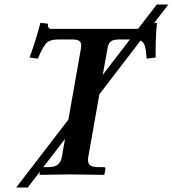

<svg xmlns="http://www.w3.org/2000/svg" viewBox="-20 -774 766 851"><path d="M268.1 -158.2 171.9 -33.2H192.9Q221.7 -33.2 235.8 -44.2Q250 -55.2 253.9 -77.1ZM283.2 -244.1 338.9 -560.1Q342.3 -582.5 333.7 -590.8Q325.2 -599.1 298.8 -599.1H248Q230 -599.1 220 -597.9Q210 -596.7 199.7 -592.5Q189.5 -588.4 181.9 -578.6Q174.3 -568.8 166.3 -554Q158.2 -539.1 147.9 -514.2L110.8 -519Q140.1 -597.7 159.2 -672.9L192.9 -668.9Q189 -646 209 -646H591.8L674.8 -753.9H726.1L662.6 -671.4L675.8 -672.9Q668.5 -599.6 669.9 -519L629.9 -514.2Q627.4 -554.2 621.8 -571.3Q616.2 -588.4 603 -594.2L420.4 -356L371.1 -77.1Q367.2 -53.7 377.4 -43.5Q387.7 -33.2 416 -33.2H440.9Q448.2 -33.2 446.8 -23.9L442.9 -1L440.9 1Q327.1 -1 289.1 -1L157.2 1L154.8 -1L157.2 -13.7L103 57.1H51.8ZM435.5 -442.4 555.7 -599.1H508.8Q482.4 -599.1 470.9 -590.3Q459.5 -581.5 456.1 -557.1Z"/></svg>

Font: Linux Libertine G
Style: Semibold Italic
Weight: 600
Italic angle: -11.5°
Designer: Philipp H. Poll
Foundry: Philipp H. Poll
Version: Version 5.1.1